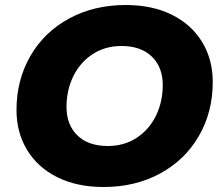

<svg xmlns="http://www.w3.org/2000/svg" viewBox="-20 -734 886 768"><path d="M46 -294Q46 -414 101.5 -510Q157 -606 256.5 -660Q356 -714 483 -714Q589 -714 667.5 -675Q746 -636 788.5 -566Q831 -496 831 -406Q831 -286 775.5 -190Q720 -94 620.5 -40Q521 14 394 14Q288 14 209.5 -25Q131 -64 88.5 -134Q46 -204 46 -294ZM631 -394Q631 -465 587.5 -507.5Q544 -550 466 -550Q400 -550 350 -517Q300 -484 273 -428.5Q246 -373 246 -306Q246 -235 289.5 -192.5Q333 -150 411 -150Q477 -150 527 -183Q577 -216 604 -271.5Q631 -327 631 -394Z"/></svg>

Font: Montserrat Alternates ExtraBold
Style: Italic
Weight: 800
Italic angle: -11.3°
Designer: Julieta Ulanovsky
Foundry: Julieta Ulanovsky
Version: Version 7.200